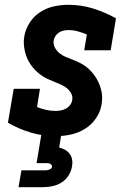

<svg xmlns="http://www.w3.org/2000/svg" viewBox="-20 -558 540 798"><path d="M212 8Q158 8 108 -7Q58 -22 13 -48L37 -189H146L134 -113Q152 -106 171 -101.5Q190 -97 211 -97Q222 -97 232.5 -99Q243 -101 253 -106Q263 -111 270.5 -120.5Q278 -130 280 -141Q283 -157 275.5 -170.5Q268 -184 256 -193Q244 -202 230 -208Q216 -214 202 -219.5Q188 -225 174.5 -231.5Q161 -238 149 -247Q137 -256 126.5 -266.5Q116 -277 107.5 -289.5Q99 -302 93 -315.5Q87 -329 83.5 -344.5Q80 -360 79 -375.5Q78 -391 81 -407Q86 -437 103.5 -464Q121 -491 147.5 -508Q174 -525 204 -531.5Q234 -538 264 -538Q318 -538 367.5 -522.5Q417 -507 462 -482L440 -349H330L341 -415Q323 -422 304 -427.5Q285 -433 265 -433Q255 -433 245 -431Q235 -429 226 -423.5Q217 -418 211 -409Q205 -400 203 -390Q201 -374 208 -360.5Q215 -347 226.5 -337.5Q238 -328 252 -322Q266 -316 280.5 -310.5Q295 -305 308.5 -298.5Q322 -292 334 -283.5Q346 -275 356.5 -264Q367 -253 375.5 -240.5Q384 -228 390 -214.5Q396 -201 400 -186Q404 -171 404.5 -155.5Q405 -140 402 -123Q397 -92 378 -65Q359 -38 331.5 -21.5Q304 -5 273 1.5Q242 8 212 8ZM57 220 69 150H169Q177 150 186 146.5Q195 143 196 135Q197 131 194.5 128Q192 125 189 123Q186 121 182 120.5Q178 120 174 120H132L152 0H235L226 55Q239 58 251 65Q263 72 270.5 82.5Q278 93 280 107Q282 121 279 135Q276 154 264.5 172Q253 190 235 201Q217 212 197 216Q177 220 157 220Z"/></svg>

Font: Iosevka Slab Extrabold
Style: Italic
Weight: 800
Italic angle: -9°
Monospace: yes
Designer: Belleve Invis
Foundry: Belleve Invis
Version: Version 11.1.0; ttfautohint (v1.8.3)